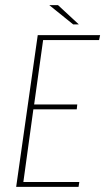

<svg xmlns="http://www.w3.org/2000/svg" viewBox="-20 -728 410 748"><path d="M43 0 127 -591H370L366 -572H148L113 -321H281L279 -302H110L71 -19H289L286 0ZM265 -633 172 -708H206L287 -633Z"/></svg>

Font: Alumni Sans Thin
Style: Italic
Weight: 100
Italic angle: -8°
Designer: Robert E. Leuschke
Foundry: Robert E. Leuschke
Version: Version 1.016